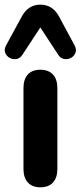

<svg xmlns="http://www.w3.org/2000/svg" viewBox="-41 -798 346 826"><path d="M132.5 7.8Q97.5 7.8 78.8 -13Q60 -33.8 60 -71.5V-418.8Q60 -457.2 78.8 -477.6Q97.5 -498 132.5 -498Q167.5 -498 186.6 -477.6Q205.8 -457.2 205.8 -418.8V-71.5Q205.8 -33.8 187.1 -13Q168.5 7.8 132.5 7.8ZM279.2 -604Q289.2 -586 283.8 -571.4Q278.2 -556.8 264.8 -549.2Q251.2 -541.8 235.8 -544Q220.2 -546.2 209.8 -562L132.5 -679.8L55.2 -562Q44.8 -546.2 29.2 -544Q13.8 -541.8 0.2 -549.2Q-13.2 -556.8 -18.8 -571.4Q-24.2 -586 -14.2 -604L52.2 -726Q65.8 -751.8 85.9 -764.9Q106 -778 132.5 -778Q159.2 -778 179.6 -764.9Q200 -751.8 213.5 -726Z"/></svg>

Font: Nunito ExtraLight
Style: Regular
Weight: 200
Designer: Vernon Adams
Foundry: Vernon Adams
Version: Version 3.602;April 4, 2023;FontCreator 14.0.0.2856 64-bit